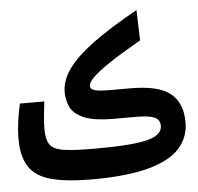

<svg xmlns="http://www.w3.org/2000/svg" viewBox="-45 -604 676 654"><g transform="rotate(-5 293.0 -277.0)"><path d="M246.6 3.9Q158.7 3.9 106 -10Q53.2 -23.9 29.8 -58.8Q6.3 -93.8 6.3 -156.2Q6.3 -184.1 10.7 -216.1Q15.1 -248 21.5 -274.9H105Q102.5 -252.9 99.9 -228.3Q97.2 -203.6 97.2 -181.2Q97.2 -145.5 109.1 -127.9Q121.1 -110.4 156.2 -105Q191.4 -99.6 260.3 -99.6Q328.1 -99.6 373.3 -103Q418.5 -106.4 444.6 -113.5Q470.7 -120.6 481.9 -131.6Q493.2 -142.6 493.2 -157.7Q493.2 -179.2 474.1 -187.3Q455.1 -195.3 412.1 -195.3H336.9Q266.1 -195.3 231.9 -210.9Q197.8 -226.6 187.3 -250.7Q176.8 -274.9 176.8 -299.8Q176.8 -338.4 203.4 -377Q230 -415.5 288.8 -459.5Q347.7 -503.4 444.8 -557.6L448.2 -453.6Q378.9 -414.1 338.6 -387Q298.3 -359.9 281.2 -342.5Q264.2 -325.2 264.2 -314.5Q264.2 -302.2 279.8 -298.1Q295.4 -293.9 329.6 -293.9H400.4Q497.6 -293.9 537.8 -261Q578.1 -228 578.1 -162.6Q578.1 -111.3 544.9 -74Q511.7 -36.6 438.7 -16.6Q365.7 3.4 246.6 3.9Z"/></g></svg>

Font: Cascadia Code
Style: Regular
Weight: 400
Designer: Aaron Bell
Foundry: Saja Typeworks
Version: Version 2404.023